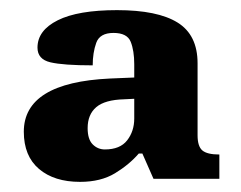

<svg xmlns="http://www.w3.org/2000/svg" viewBox="-20 -739 475 379"><path d="M138 -380Q87 -380 57 -405.5Q27 -431 27 -479Q27 -576 197 -584L245 -586V-612Q245 -639 238 -656.5Q231 -674 204 -674Q177 -674 170 -654.5Q163 -635 163 -610Q105 -610 79.5 -616Q54 -622 54 -645Q54 -679 94 -699Q134 -719 211 -719Q291 -719 330.5 -694.5Q370 -670 370 -614V-472Q370 -450 379.5 -442Q389 -434 413 -434V-386H283L261 -436H254Q235 -414 207 -397Q179 -380 138 -380ZM187 -444Q217 -444 231 -462Q245 -480 245 -505V-544L225 -543Q187 -542 170 -527.5Q153 -513 153 -486Q153 -464 163 -454Q173 -444 187 -444Z"/></svg>

Font: Noto Serif Lao ExtraBold
Style: Regular
Weight: 800
Designer: Monotype Design Team
Foundry: Monotype Imaging Inc.
Version: Version 2.003; ttfautohint (v1.8.4.7-5d5b)